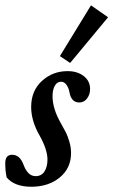

<svg xmlns="http://www.w3.org/2000/svg" viewBox="-34 -693 428 724"><path d="M230.5 -455.6 191.9 -481.4 309.1 -672.9 373.5 -627.9ZM-8.8 -23.9Q-14.2 -47.4 -14.2 -77.6Q-14.2 -109.4 11.7 -109.4Q41 -109.4 54.7 -71.8Q70.8 -28.8 100.1 -28.8Q122.6 -28.8 133.8 -46.6Q145 -64.5 145 -91.3Q145 -128.9 115.2 -182.1Q83.5 -237.3 83.5 -289.6Q83.5 -350.6 124 -387.7Q164.6 -424.8 220.7 -424.8Q257.8 -424.8 281.7 -406.2Q305.7 -387.7 305.7 -357.4Q305.7 -336.9 294.4 -321.8Q283.2 -306.6 265.1 -306.6Q234.9 -306.6 228 -344.7Q225.1 -361.3 216.8 -373Q208.5 -384.8 196.3 -384.8Q181.2 -384.8 172.6 -369.6Q164.1 -354.5 164.1 -330.1Q164.1 -284.2 194.3 -230.5Q208 -206.5 214.8 -192.9Q221.7 -179.2 227.8 -158Q233.9 -136.7 233.9 -115.7Q233.9 -58.6 191.2 -23.7Q148.4 11.2 84.5 11.2Q20.5 11.2 -8.8 -23.9Z"/></svg>

Font: Elstob 18pt SemiBold
Style: Italic
Weight: 600
Italic angle: -20°
Designer: Peter S. Baker
Version: Version 1.015